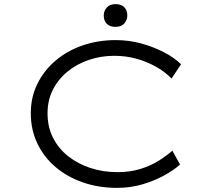

<svg xmlns="http://www.w3.org/2000/svg" viewBox="-20 -899 1018 929"><path d="M546 10Q457 10 381 -16.5Q305 -43 248.5 -91Q192 -139 160.5 -205.5Q129 -272 129 -351Q129 -428 160.5 -492.5Q192 -557 248 -605Q304 -653 379 -679Q454 -705 540 -705Q604 -705 664 -688.5Q724 -672 774.5 -645.5Q825 -619 856 -588L810 -519Q779 -551 736 -575.5Q693 -600 641.5 -614.5Q590 -629 533 -629Q468 -629 409.5 -609Q351 -589 306 -552Q261 -515 235.5 -464Q210 -413 210 -351Q210 -285 236.5 -232.5Q263 -180 310 -143Q357 -106 418 -86Q479 -66 549 -66Q608 -66 657.5 -81Q707 -96 746.5 -120.5Q786 -145 814 -170L851 -103Q823 -77 775 -50.5Q727 -24 669 -7Q611 10 546 10ZM539 -769Q511 -769 496.5 -784Q482 -799 482 -824Q482 -846 496.5 -862.5Q511 -879 539 -879Q567 -879 581.5 -864Q596 -849 596 -824Q596 -802 581.5 -785.5Q567 -769 539 -769Z"/></svg>

Font: Lexend Zetta Light
Style: Regular
Weight: 300
Designer: Bonnie Shaver-Troup, Thomas Jockin
Foundry: Lexend
Version: Version 1.007